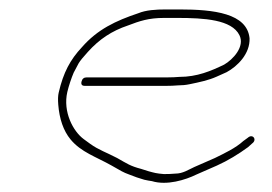

<svg xmlns="http://www.w3.org/2000/svg" viewBox="-20 -432 577 407"><path d="M152.8 -259C151.4 -253 153.7 -250 159.7 -250H332.7C340.7 -250 348.8 -250.3 356.9 -251C365.6 -251 374 -251.8 382 -253.5C402.8 -257.8 422.1 -261.8 439.2 -269.5L460.4 -279C483.4 -291.4 510.4 -318.2 509 -351C503.6 -403.8 433.5 -412 360.1 -412H332.1C309.9 -412 289.2 -410.6 273.3 -404C224.9 -387.8 186.7 -369.7 153.7 -332C128.9 -305.5 114.3 -278.4 104.5 -236C102.9 -229.3 102.6 -220.7 103.5 -210C105.9 -180.1 114.3 -154.9 129.5 -136.5C152 -109.3 183.4 -99.8 216.7 -81L237.9 -69C246.9 -63.9 260.1 -60.1 269.9 -56L285.8 -51C291.5 -49.7 296.9 -48.7 302.1 -48C333.7 -38.3 373.1 -50.6 396.3 -62L439.7 -81C463.1 -91.5 485.6 -105.3 505.7 -120L514.6 -128C525.8 -136 515.5 -149.4 505.3 -140L495.7 -133C479.3 -118 455.7 -107 435.4 -97L392 -78C379.4 -72.3 367.6 -64 351.8 -64C344.3 -63.3 336.2 -63 327.5 -63C310.9 -64.3 306.9 -65.8 294.9 -69L279.1 -74C255.9 -80.1 249.3 -85.2 228.4 -97C206.5 -108.5 188.8 -114.3 171.3 -127L157.6 -137C135 -153.5 113 -195 122.7 -237C125.6 -249.4 131.4 -266.9 136.2 -278L146.8 -298C150 -303.3 156.5 -311.3 166.3 -322C190.5 -348.9 217 -366.5 251.3 -378C276 -387.4 294.7 -394 328 -394H356C412.9 -394 471.2 -390.4 487.5 -357.5C499.6 -333.3 473.9 -305.8 455.1 -295C427.2 -281.5 397.8 -269 360.1 -269C352 -268.3 344.2 -268 336.9 -268H163.9C157.9 -268 154.2 -265 152.8 -259Z"/></svg>

Font: HoneyBee
Style: BLnIt
Weight: 100
Foundry: Cannot Into Space Fonts
Version: Version 0.89